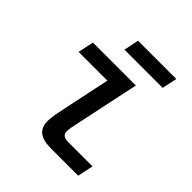

<svg xmlns="http://www.w3.org/2000/svg" viewBox="-188 -839 977 977"><g transform="rotate(45 300.0 -350.5)"><path d="M330 0Q268 0 242 -22Q216 -44 216 -86Q216 -108 221.5 -138.5Q227 -169 234 -201L286 -447H79L97 -532H406L334 -192Q329 -170 325.5 -151Q322 -132 322 -118Q322 -85 366 -85H541L523 0ZM236 -620 253 -701H528L511 -620Z"/></g></svg>

Font: Geist Mono Medium
Style: Italic
Weight: 500
Italic angle: -12°
Monospace: yes
Designer: Basement.studio, Andrés Briganti, Mateo Zaragoza
Foundry: Basement.studio, Vercel, Andrés Briganti, Guido Ferreyra, Mateo Zaragoza
Version: Version 1.500; ttfautohint (v1.8.4.7-5d5b)